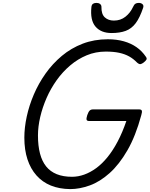

<svg xmlns="http://www.w3.org/2000/svg" viewBox="-20 -1286 1032 1325"><path d="M464 19Q389 18 331 -5.5Q273 -29 232 -75Q191 -121 169.5 -186.5Q148 -252 148 -336Q148 -405 164.5 -481.5Q181 -558 213.5 -634Q246 -710 294.5 -778.5Q343 -847 407 -900.5Q471 -954 550.5 -984.5Q630 -1015 724 -1015Q785 -1015 834.5 -1001Q884 -987 922 -960.5Q960 -934 987 -894Q995 -883 990.5 -874.5Q986 -866 972 -855Q959 -845 949.5 -843.5Q940 -842 926 -854Q901 -880 871.5 -896.5Q842 -913 803 -921.5Q764 -930 710 -930Q640 -930 578.5 -904.5Q517 -879 464.5 -834.5Q412 -790 371 -732.5Q330 -675 301.5 -610Q273 -545 257.5 -478.5Q242 -412 242 -351Q242 -280 256 -226.5Q270 -173 298.5 -137.5Q327 -102 371.5 -84Q416 -66 477 -66Q519 -66 561 -81Q603 -96 643.5 -125.5Q684 -155 721.5 -201Q759 -247 792 -309.5Q825 -372 852 -451H595Q580 -451 577.5 -460Q575 -469 582 -491Q590 -514 598.5 -522.5Q607 -531 622 -531H940Q955 -531 958.5 -522.5Q962 -514 955 -491Q916 -347 859.5 -249Q803 -151 736.5 -91.5Q670 -32 600 -6.5Q530 19 464 19ZM750 -1058Q677 -1058 639 -1102.5Q601 -1147 611 -1239Q613 -1254 622 -1260Q631 -1266 646 -1266Q661 -1266 670.5 -1258.5Q680 -1251 680 -1239Q679 -1188 703.5 -1166Q728 -1144 766 -1144Q812 -1144 845.5 -1170.5Q879 -1197 897 -1236Q905 -1254 914 -1260Q923 -1266 937 -1266Q954 -1266 963.5 -1257Q973 -1248 968 -1233Q945 -1164 916.5 -1126Q888 -1088 847.5 -1073Q807 -1058 750 -1058Z"/></svg>

Font: Playwrite US Trad
Style: Regular
Weight: 400
Designer: Veronika Burian, José Scaglione
Foundry: TypeTogether
Version: Version 1.002